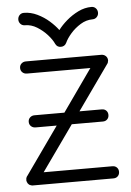

<svg xmlns="http://www.w3.org/2000/svg" viewBox="-52 -747 538 787"><g transform="rotate(-5 217.5 -354.0)"><path d="M83 -236Q72 -236 64.5 -243Q57 -250 57 -261Q57 -272 64.5 -279Q72 -286 83 -286H206L328 -459H67Q56 -459 48.5 -466Q41 -473 41 -484Q41 -495 48.5 -502Q56 -509 67 -509H377Q388 -509 395.5 -502Q403 -495 403 -484Q403 -483 403 -482Q402 -481 402 -480Q402 -479 402 -477Q401 -475 401 -475Q400 -473 400 -472Q399 -471 399 -471Q398 -469 397 -468L268 -286H360Q371 -286 378 -279Q385 -272 385 -261Q385 -250 378 -243Q371 -236 360 -236H232L100 -50H383Q394 -50 401 -43Q408 -36 408 -25Q408 -14 401 -7Q394 0 383 0H51Q50 0 49 0Q47 0 45 -1Q45 -1 44 -1Q41 -2 40 -3Q39 -3 39 -3Q37 -4 36 -5Q35 -5 35 -6Q34 -7 33 -8Q32 -9 31 -10Q31 -11 30 -12Q29 -13 29 -15Q28 -15 28 -16Q27 -18 27 -19.5Q27 -21 27 -20Q26 -22 26 -25Q26 -26 27 -27Q27 -28 27 -28Q27 -30 27 -32Q28 -33 28 -34Q29 -38 32 -41L170 -236ZM193 -570Q185 -588 167 -608Q149 -628 125.5 -642.5Q102 -657 76 -657Q65 -657 58 -664.5Q51 -672 51 -682Q51 -693 58 -700.5Q65 -708 76 -708Q104 -708 131 -695Q158 -682 179.5 -663Q201 -644 215 -625Q229 -644 251 -663Q273 -682 299.5 -695Q326 -708 354 -708Q365 -708 372 -700.5Q379 -693 379 -682Q379 -672 372 -664.5Q365 -657 354 -657Q328 -657 304.5 -642.5Q281 -628 263.5 -608Q246 -588 238 -570Q231 -556 215 -556Q200 -556 193 -570Z"/></g></svg>

Font: Libertine Sup
Style: Regular
Weight: 400
Designer: Bastien Sozeau
Foundry: NBR — Bastien Sozeau
Version: Version 2.003; ttfautohint (v1.8.4.7-5d5b);gftools[0.9.33]